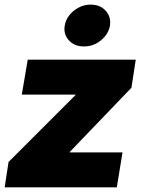

<svg xmlns="http://www.w3.org/2000/svg" viewBox="-20 -801 611 821"><path d="M0 0 16.6 -108.4 301.8 -393.6 303.7 -396.5H73.2L98.6 -545.9H560.5L542 -425.8L279.3 -152.3L278.3 -149.4H503.9L479.5 0ZM338.9 -602.5Q298.8 -602.1 274.7 -628.4Q250.5 -654.8 256.8 -691.4Q263.2 -729 295.7 -755.1Q328.1 -781.2 368.2 -781.2Q408.2 -781.2 431.9 -755.1Q455.6 -729 450.2 -691.4Q443.8 -654.8 411.6 -628.4Q379.4 -602.1 338.9 -602.5Z"/></svg>

Font: Inter Tight Black
Style: Italic
Weight: 900
Italic angle: -9.39999°
Designer: Rasmus Andersson
Foundry: rsms
Version: Version 3.004; ttfautohint (v1.8.4.7-5d5b)